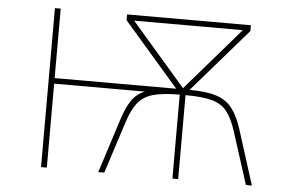

<svg xmlns="http://www.w3.org/2000/svg" viewBox="-50 -787 1301 859"><g transform="rotate(5 600.0 -357.0)"><path d="M163 0V-714H189V-402H735L487 -688V-714H1043V-688L795 -402Q871 -402 916.5 -387Q962 -372 988 -337.5Q1014 -303 1033 -243L1110 0H1083L1008 -235Q990 -291 966 -322Q942 -353 898.5 -365Q855 -377 779 -377V0H753V-377Q679 -377 635 -365Q591 -353 566 -322Q541 -291 523 -235L447 0H420L498 -243Q515 -297 537.5 -330Q560 -363 597 -377H189V0ZM765 -407 1009 -689H521Z"/></g></svg>

Font: Noto Sans Mono Thin
Style: Regular
Weight: 100
Designer: Monotype Design Team
Foundry: Monotype Imaging Inc.
Version: Version 2.014